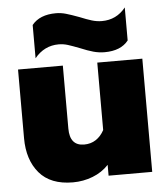

<svg xmlns="http://www.w3.org/2000/svg" viewBox="-52 -750 706 811"><g transform="rotate(-5 301.0 -344.0)"><path d="M113 -662Q146 -703 215 -703Q236 -703 257 -697Q278 -691 313 -678Q342 -666 363.5 -659.5Q385 -653 406 -653Q468 -653 507 -702V-562Q475 -521 406 -521Q382 -521 358.5 -527.5Q335 -534 304 -547Q273 -559 254 -565Q235 -571 215 -571Q154 -571 113 -521ZM35 -189V-480H225V-213Q225 -140 286 -140Q314 -140 335.5 -154Q357 -168 371 -194V-480H562V0H377V-46Q349 -16 309 -0.5Q269 15 225 15Q130 15 82.5 -41Q35 -97 35 -189Z"/></g></svg>

Font: Readiness ExtraBold
Style: Regular
Weight: 800
Designer: Katatrad Team
Foundry: CadsonDemak
Version: Version 1.00;January 16, 2020;FontCreator 12.0.0.2550 64-bit